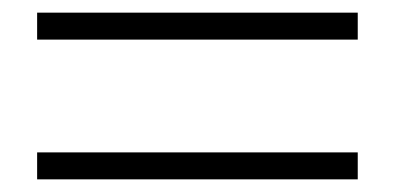

<svg xmlns="http://www.w3.org/2000/svg" viewBox="-20 -511 620 302"><path d="M542.7 -228.9H38.4V-271.3H542.7ZM542.7 -448.7H38.4V-491.1H542.7Z"/></svg>

Font: Noto Serif JP
Style: Regular
Weight: 200
Designer: Ryoko NISHIZUKA 西塚涼子 (kana & ideographs); Frank Grießhammer (Latin, Greek & Cyrillic); Wenlong ZHANG 张文龙 (bopomofo); San
Foundry: Adobe
Version: Version 2.001;hotconv 1.1.0;makeotfexe 2.6.0